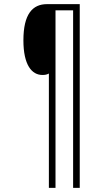

<svg xmlns="http://www.w3.org/2000/svg" viewBox="-20 -780 455 927"><path d="M216 -425V127H248V-730H333V127H365V-760H207C137 -760 93 -712 93 -585C93 -467 133 -418 185 -418C198 -418 207 -420 216 -425Z"/></svg>

Font: Noto Sans ExtraCondensed ExtraLight
Style: Italic
Weight: 200
Width: 2
Italic angle: -12°
Designer: Monotype Design Team
Foundry: Monotype Imaging Inc.
Version: Version 2.013